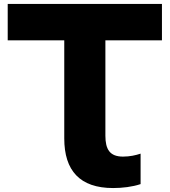

<svg xmlns="http://www.w3.org/2000/svg" viewBox="-20 -770 860 971"><path d="M19 -566H305V-70C305 93 384 181 552 181C598 181 650 175 691 161V7C667 15 637 22 602 22C535 22 513 -15 513 -84V-566H799V-750H19Z"/></svg>

Font: Bounded
Style: Bold
Weight: 700
Designer: Vlad Churkin
Version: Version 3.0